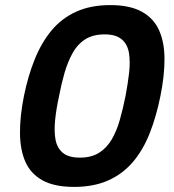

<svg xmlns="http://www.w3.org/2000/svg" viewBox="-20 -727 685 754"><path d="M74 -350Q90 -429 116.5 -494.5Q143 -560 182.5 -607.5Q222 -655 279 -681Q336 -707 413 -707Q490 -707 537 -681Q584 -655 605 -607.5Q626 -560 626 -494.5Q626 -429 610 -350Q594 -270 568 -204Q542 -138 502 -91Q462 -44 405 -18.5Q348 7 271 7Q194 7 147.5 -18.5Q101 -44 80 -91Q59 -138 58.5 -204Q58 -270 74 -350ZM473 -350Q482 -398 487 -441Q492 -484 486.5 -518.5Q481 -553 458 -572.5Q435 -592 391 -592Q345 -592 314.5 -572.5Q284 -553 265 -518.5Q246 -484 233.5 -441Q221 -398 212 -350Q201 -300 196.5 -256Q192 -212 198 -179Q204 -146 226.5 -127Q249 -108 294 -108Q339 -108 369 -127Q399 -146 418.5 -179Q438 -212 450.5 -256Q463 -300 473 -350Z"/></svg>

Font: Albert Sans
Style: Bold Italic
Weight: 700
Italic angle: -11.25°
Designer: Andreas Rasmussen
Foundry: a.Foundry
Version: Version 1.025